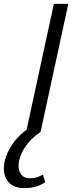

<svg xmlns="http://www.w3.org/2000/svg" viewBox="-61 -678 393 987"><path d="M73.4 0 215.8 -658H290.1L147.6 0ZM64.8 289Q4.1 289 -22.7 251.4Q-49.5 213.8 -37.5 151.5Q-27.9 109.1 4.3 61.5Q36.5 13.8 95.8 -26.1L147.6 0Q101.1 31.4 73.5 70.1Q45.9 108.8 36.9 148.6Q29.6 186.8 43.6 212.7Q57.5 238.6 95.4 238.6Q113.5 238.6 129.2 233.3Q144.9 228 159.7 219.4L171.7 259Q147.4 274.5 121.6 281.8Q95.9 289 64.8 289Z"/></svg>

Font: Ysabeau
Style: Bold Italic
Weight: 700
Italic angle: -12°
Designer: Christian Thalmann (Catharsis Fonts)
Version: Version 2.002